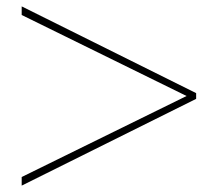

<svg xmlns="http://www.w3.org/2000/svg" viewBox="-20 -717 640 602"><path d="M595 -425V-407L48 -135V-162L565 -416L48 -670V-697Z"/></svg>

Font: Spartan MB
Style: Regular
Weight: 250
Designer: Matt Bailey
Foundry: Matt Bailey
Version: Version 1.000